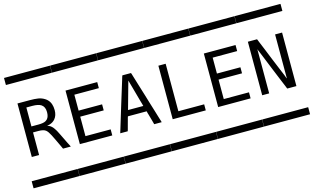

<svg xmlns="http://www.w3.org/2000/svg" viewBox="-89 -960 2055 1257"><g transform="rotate(-15 938.0 -331.0)"><path d="M2.4 -4.4Q2.4 -4.4 8.3 -4.4H23.4H80.1H241.7H291H306.2Q306.2 -4.4 313 -4.4Q313.5 -3.9 313.5 -2V5.9V34.2V41Q313.5 41 313.5 43.5Q313.5 43.5 308.1 43.5H293.9H237.8H75.2H24.9H9.8Q9.8 43.5 2.9 43.5Q2 43 2 41V33.2V4.9V-2Q2 -3.9 2.4 -4.4ZM93.3 -480V-351.6H140.1Q174.3 -351.6 189.5 -359.9Q198.2 -365.2 203.1 -370.6Q216.3 -385.7 216.3 -416Q216.3 -452.1 193.4 -467.3Q173.8 -480 133.8 -480ZM2.4 -704.6Q2.4 -704.6 8.3 -704.6H23.4H80.1H241.7H291H306.2Q306.2 -704.6 313 -704.6Q313.5 -704.1 313.5 -702.1V-693.8V-666V-659.2Q313.5 -659.2 313.5 -656.7Q313.5 -656.7 308.1 -656.7H293.9H237.8H75.2H24.9H9.8Q9.8 -656.7 2.9 -656.7Q2 -657.2 2 -659.2V-667V-695.3V-702.1Q2 -704.1 2.4 -704.6ZM43.9 -520.5H127Q160.2 -520.5 183.6 -516.8Q207 -513.2 227.5 -500Q237.3 -493.7 243.2 -487.3Q268.1 -461.9 268.1 -415.5Q268.1 -379.4 249 -356.9Q234.9 -339.8 210.4 -332.5Q208.5 -332 202.6 -330.8Q196.8 -329.6 193.8 -328.6Q198.2 -328.1 204.6 -325.2Q222.7 -317.4 236.3 -297.4Q246.6 -283.7 259.8 -255.9Q270.5 -234.4 283.7 -207Q286.1 -202.1 288.8 -196.5Q291.5 -190.9 294.9 -184.1Q298.3 -177.2 300.3 -173.8Q300.8 -172.4 304 -166.5Q307.1 -160.6 308.1 -157.7H269.5H259.8H255.9Q255.4 -157.7 253.9 -161.1Q252 -164.1 250.5 -168.9Q248.5 -173.3 244.4 -181.9Q240.2 -190.4 238.3 -194.8Q235.4 -201.2 224.1 -224.9Q212.9 -248.5 206.5 -260.7Q192.4 -288.1 180.2 -298.3Q165.5 -311 129.9 -311H93.3V-157.7H43.9Z M314.9 -704.6Q314.9 -704.6 320.8 -704.6H335.9H392.6H554.2H603.5H618.7Q618.7 -704.6 625.5 -704.6Q626 -704.1 626 -702.1V-693.8V-666V-659.2Q626 -659.2 626 -656.7Q626 -656.7 620.6 -656.7H606.4H550.3H387.7H337.4H322.3Q322.3 -656.7 315.4 -656.7Q314.5 -657.2 314.5 -659.2V-667V-695.3V-702.1Q314.5 -704.1 314.9 -704.6ZM369.6 -520.5H584.5V-479.5H418.5V-371.6H577.6V-330.6H418.5V-198.7H589.4V-157.7H369.6ZM314.9 -4.4Q314.9 -4.4 320.8 -4.4H335.9H392.6H554.2H603.5H618.7Q618.7 -4.4 625.5 -4.4Q626 -3.9 626 -2V5.9V34.2V41Q626 41 626 43.5Q626 43.5 620.6 43.5H606.4H550.3H387.7H337.4H322.3Q322.3 43.5 315.4 43.5Q314.5 43 314.5 41V33.2V4.9V-2Q314.5 -3.9 314.9 -4.4Z M627.4 -4.4Q627.4 -4.4 633.3 -4.4H648.4H705.1H866.7H916H931.2Q931.2 -4.4 938 -4.4Q938.5 -3.9 938.5 -2V5.9V34.2V41Q938.5 41 938.5 43.5Q938.5 43.5 933.1 43.5H918.9H862.8H700.2H649.9H634.8Q634.8 43.5 627.9 43.5Q627 43 627 41V33.2V4.9V-2Q627 -3.9 627.4 -4.4ZM783.7 -477.1 731.9 -291.5H835.4L832 -304.7L824.2 -332L800.3 -418.5L789.1 -458.5L785.6 -471.2ZM627.4 -704.6Q627.4 -704.6 633.3 -704.6H648.4H705.1H866.7H916H931.2Q931.2 -704.6 938 -704.6Q938.5 -704.1 938.5 -702.1V-693.8V-666V-659.2Q938.5 -659.2 938.5 -656.7Q938.5 -656.7 933.1 -656.7H918.9H862.8H700.2H649.9H634.8Q634.8 -656.7 627.9 -656.7Q627 -657.2 627 -659.2V-667V-695.3V-702.1Q627 -704.1 627.4 -704.6ZM643.6 -157.7Q644 -161.6 646 -167Q647 -170.4 649.2 -177Q651.4 -183.6 652.3 -187Q662.1 -220.7 670.4 -246.6Q679.2 -275.9 697.3 -335Q715.3 -394 724.6 -423.3Q741.2 -477.1 746.1 -493.2Q747.1 -496.6 749 -503.2Q751 -509.8 752 -512.7Q753.4 -519 754.4 -520Q754.9 -520.5 758.3 -520.5H768.6H799.3H808.6H810.5Q813 -521 813 -520.5L815.4 -515.6Q816.9 -511.7 820.3 -499Q823.2 -488.3 830.3 -466.6Q837.4 -444.8 840.3 -433.6Q843.8 -422.4 847.7 -409.7Q851.6 -397 856.4 -381.3Q861.3 -365.7 863.8 -357.4Q869.1 -338.9 880.4 -302Q891.6 -265.1 897.5 -246.6Q905.8 -220.7 915.5 -187Q916.5 -183.6 918.7 -177Q920.9 -170.4 921.9 -167Q923.8 -161.6 924.3 -157.7H873.5Q873 -161.6 871.1 -167Q870.1 -169.4 869.1 -174.3Q868.2 -179.2 867.2 -181.6L854 -228.5Q853 -231.4 851.3 -237.1Q849.6 -242.7 849.1 -245.6Q849.1 -246.1 848.9 -247.6Q848.6 -249 848.1 -250.2Q847.7 -251.5 847.2 -252H841.3H827.1H772.5H733.9H724.1H720.7L718.8 -246.6Q717.8 -244.1 716.6 -239.5Q715.3 -234.9 714.8 -232.4Q712.4 -223.6 707.5 -205.8Q702.6 -188 700.2 -178.7Q699.7 -176.3 698.2 -171.1Q696.8 -166 695.8 -163.1Q694.3 -158.2 693.8 -157.7H690.4H680.7Z M939.9 -704.6Q939.9 -704.6 945.8 -704.6H960.9H1017.6H1179.2H1228.5H1243.7Q1243.7 -704.6 1250.5 -704.6Q1251 -704.1 1251 -702.1V-693.8V-666V-659.2Q1251 -659.2 1251 -656.7Q1251 -656.7 1245.6 -656.7H1231.4H1175.3H1012.7H962.4H947.3Q947.3 -656.7 940.4 -656.7Q939.5 -657.2 939.5 -659.2V-667V-695.3V-702.1Q939.5 -704.1 939.9 -704.6ZM999 -520.5H1048.3V-198.7H1223.1V-157.7H999ZM939.9 -4.4Q939.9 -4.4 945.8 -4.4H960.9H1017.6H1179.2H1228.5H1243.7Q1243.7 -4.4 1250.5 -4.4Q1251 -3.9 1251 -2V5.9V34.2V41Q1251 41 1251 43.5Q1251 43.5 1245.6 43.5H1231.4H1175.3H1012.7H962.4H947.3Q947.3 43.5 940.4 43.5Q939.5 43 939.5 41V33.2V4.9V-2Q939.5 -3.9 939.9 -4.4Z M1252.4 -704.6Q1252.4 -704.6 1258.3 -704.6H1273.4H1330.1H1491.7H1541H1556.2Q1556.2 -704.6 1563 -704.6Q1563.5 -704.1 1563.5 -702.1V-693.8V-666V-659.2Q1563.5 -659.2 1563.5 -656.7Q1563.5 -656.7 1558.1 -656.7H1543.9H1487.8H1325.2H1274.9H1259.8Q1259.8 -656.7 1252.9 -656.7Q1252 -657.2 1252 -659.2V-667V-695.3V-702.1Q1252 -704.1 1252.4 -704.6ZM1307.1 -520.5H1522V-479.5H1356V-371.6H1515.1V-330.6H1356V-198.7H1526.9V-157.7H1307.1ZM1252.4 -4.4Q1252.4 -4.4 1258.3 -4.4H1273.4H1330.1H1491.7H1541H1556.2Q1556.2 -4.4 1563 -4.4Q1563.5 -3.9 1563.5 -2V5.9V34.2V41Q1563.5 41 1563.5 43.5Q1563.5 43.5 1558.1 43.5H1543.9H1487.8H1325.2H1274.9H1259.8Q1259.8 43.5 1252.9 43.5Q1252 43 1252 41V33.2V4.9V-2Q1252 -3.9 1252.4 -4.4Z M1564.9 -704.6Q1564.9 -704.6 1570.8 -704.6H1585.9H1642.6H1804.2H1853.5H1868.7Q1868.7 -704.6 1875.5 -704.6Q1876 -704.1 1876 -702.1V-693.8V-666V-659.2Q1876 -659.2 1876 -656.7Q1876 -656.7 1870.6 -656.7H1856.4H1800.3H1637.7H1587.4H1572.3Q1572.3 -656.7 1565.4 -656.7Q1564.5 -657.2 1564.5 -659.2V-667V-695.3V-702.1Q1564.5 -704.1 1564.9 -704.6ZM1605.5 -520.5H1651.4H1663.1Q1663.1 -520.5 1667.5 -520.5Q1668.9 -519.5 1670.4 -514.6Q1671.4 -512.2 1673.3 -507.1Q1675.3 -502 1676.3 -499.5Q1680.2 -489.7 1688.5 -470Q1696.8 -450.2 1700.7 -440.4Q1710.4 -416 1730.2 -367.4Q1750 -318.8 1760.3 -294.4Q1763.7 -286.1 1770.8 -269.3Q1777.8 -252.4 1781.2 -244.1Q1782.2 -241.7 1783.7 -237.1Q1785.2 -232.4 1786.6 -228.8Q1788.1 -225.1 1790 -222.2V-520.5H1837.4V-157.7H1792H1780.3H1775.4Q1774.4 -158.2 1772.9 -163.1L1767.1 -177.7Q1763.7 -186.5 1755.9 -204.6Q1748 -222.7 1744.6 -231.9Q1731.9 -261.7 1709.5 -317.6Q1687 -373.5 1682.1 -385.3Q1664.1 -430.2 1662.6 -433.1Q1656.7 -445.8 1655.8 -448.7Q1653.8 -453.1 1653.3 -456.5H1652.8V-157.7H1605.5ZM1564.9 -4.4H1570.8H1585.9H1642.6H1804.2H1853.5H1868.7H1875.5Q1876 -3.9 1876 -2V5.9V34.2V41V43.5H1870.6H1856.4H1800.3H1637.7H1587.4H1572.3H1565.4Q1564.5 43 1564.5 41V33.2V4.9V-2Q1564.5 -3.9 1564.9 -4.4Z"/></g></svg>

Font: ERD_A
Style: Medium
Weight: 500
Version: Version 001.000